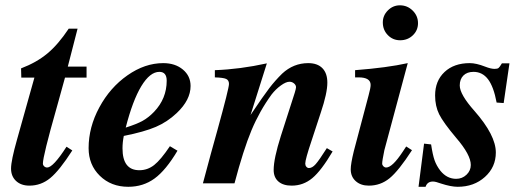

<svg xmlns="http://www.w3.org/2000/svg" viewBox="-20 -697 1985 730"><path d="M309.1 -443.8V-401.9H227.1Q213.4 -351.6 204.3 -319.3Q195.3 -287.1 194.8 -285.2Q143.1 -103.5 143.1 -75.2Q143.1 -69.3 147.9 -64.7Q152.8 -60.1 159.2 -60.1Q182.1 -60.1 232.9 -139.2L254.9 -125Q206.1 -48.8 171.1 -20Q136.2 8.8 91.8 8.8Q60.1 8.8 41 -9Q22 -26.9 22 -56.2Q22 -86.4 44.9 -167L110.8 -401.9H61L60.1 -437Q119.1 -459.5 160.2 -493.7Q201.2 -527.8 241.2 -587.9H274.9L237.8 -443.8Z M626 -141.1 654.8 -124Q610.8 -49.8 567.6 -18.3Q524.4 13.2 467.8 13.2Q402.3 13.2 359.6 -28.6Q316.9 -70.3 316.9 -133.8Q316.9 -213.4 357.7 -288.8Q398.4 -364.3 464.6 -410.6Q530.8 -457 600.6 -457Q646 -457 675.3 -432.6Q704.6 -408.2 704.6 -370.1Q704.6 -316.9 651.9 -267.1Q616.2 -233.4 572.5 -214.6Q528.8 -195.8 450.7 -180.2Q445.8 -156.2 445.8 -132.8Q445.8 -49.8 509.8 -49.8Q541 -49.8 566.2 -69.6Q591.3 -89.4 626 -141.1ZM458 -211.9Q500 -225.1 522.7 -237.8Q545.4 -250.5 565.9 -272Q613.8 -322.3 613.8 -390.1Q613.8 -423.8 585.9 -423.8Q550.3 -423.8 517.3 -369.4Q484.4 -314.9 458 -211.9Z M1222.7 -133.8 1244.6 -121.1Q1201.7 -48.3 1167.5 -19.8Q1133.3 8.8 1088.9 8.8Q1056.6 8.8 1038.6 -6.8Q1020.5 -22.5 1020.5 -50.8Q1020.5 -93.8 1047.9 -180.2L1100.6 -344.2Q1105.5 -360.4 1105.5 -365.2Q1105.5 -373.5 1097.9 -379.9Q1090.3 -386.2 1080.6 -386.2Q1067.4 -386.2 1047.9 -372.1Q1028.3 -357.9 1012.7 -337.9Q966.8 -274.9 936 -201.2Q905.3 -127.4 871.6 0H751.5Q784.7 -125 806.6 -202.1Q850.6 -361.3 850.6 -377.9Q850.6 -392.1 839.6 -397Q828.6 -401.9 796.9 -402.8V-430.2Q892.6 -433.6 994.6 -456.1L932.6 -259.8Q982.4 -334 1004.2 -362.3Q1025.9 -390.6 1052.7 -417Q1095.7 -457 1151.9 -457Q1187 -457 1205.8 -437.7Q1224.6 -418.5 1224.6 -382.8Q1224.6 -342.8 1199.7 -269L1164.6 -162.1Q1140.6 -90.8 1140.6 -75.2Q1140.6 -67.9 1144.8 -63Q1148.9 -58.1 1154.8 -58.1Q1167 -58.1 1179.9 -72.5Q1192.9 -86.9 1222.7 -133.8Z M1524.4 -140.1 1546.4 -126Q1495.6 -47.4 1461.2 -19.3Q1426.8 8.8 1382.3 8.8Q1351.6 8.8 1332.5 -8.3Q1313.5 -25.4 1313.5 -53.2Q1313.5 -74.2 1325.2 -122.1L1381.3 -334Q1389.2 -362.8 1389.2 -374Q1389.2 -402.8 1343.3 -402.8H1330.1V-430.2Q1451.7 -439.5 1530.3 -457L1441.4 -126Q1433.1 -85.9 1433.1 -75.2Q1433.1 -69.3 1437.7 -64.7Q1442.4 -60.1 1448.2 -60.1Q1471.7 -60.1 1511.2 -120.1ZM1500.5 -676.8Q1528.8 -676.8 1549.1 -656.7Q1569.3 -636.7 1569.3 -608.9Q1569.3 -581.5 1549.6 -562.7Q1529.8 -543.9 1501.5 -543.9Q1473.6 -543.9 1454.6 -563.5Q1435.5 -583 1435.5 -611.8Q1435.5 -638.2 1454.8 -657.5Q1474.1 -676.8 1500.5 -676.8Z M1917 -456.1 1895 -305.2 1868.2 -307.1Q1856.9 -367.7 1835.4 -395.8Q1814 -423.8 1780.3 -423.8Q1755.9 -423.8 1741.9 -409.9Q1728 -396 1728 -372.1Q1728 -337.9 1784.2 -274.9Q1865.2 -182.6 1865.2 -117.2Q1865.2 -61.5 1823.7 -24.2Q1782.2 13.2 1720.2 13.2Q1694.8 13.2 1657.2 1Q1636.2 -6.8 1626 -6.8Q1604.5 -6.8 1598.1 13.2H1571.3L1592.3 -150.9L1619.1 -147.9Q1625 -108.4 1632.3 -87.6Q1639.6 -66.9 1654.3 -47.9Q1679.2 -17.1 1714.4 -17.1Q1737.3 -17.1 1753.7 -32.7Q1770 -48.3 1770 -69.8Q1770 -108.4 1714.4 -172.9Q1665.5 -231 1649.9 -262.2Q1634.3 -293.5 1634.3 -334Q1634.3 -389.6 1670.2 -423.3Q1706.1 -457 1766.1 -457Q1790.5 -457 1824.2 -443.8Q1846.2 -435.1 1860.4 -435.1Q1871.1 -435.1 1875.5 -438.5Q1879.9 -441.9 1888.2 -456.1Z"/></svg>

Font: Accordance
Style: Bold-Italic
Weight: 700
Italic angle: -11°
Version: Version 1.2 (build January 31, 2020) Miklal Software Solutio